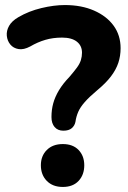

<svg xmlns="http://www.w3.org/2000/svg" viewBox="-20 -736 508 761"><path d="M231 -218Q209 -218 196.5 -232.5Q184 -247 184 -272Q184 -301 191 -326.5Q198 -352 213.5 -378Q229 -404 255 -431Q273 -452 284.5 -467.5Q296 -483 300.5 -497.5Q305 -512 305 -527Q305 -555 284.5 -571Q264 -587 226 -587Q190 -587 159.5 -578Q129 -569 100 -552Q74 -538 53.5 -541.5Q33 -545 21 -559.5Q9 -574 7 -594Q5 -614 16 -633.5Q27 -653 53 -668Q94 -692 144 -704Q194 -716 237 -716Q303 -716 353 -694Q403 -672 430.5 -634Q458 -596 458 -545Q458 -514 449 -487Q440 -460 420 -433.5Q400 -407 365 -378Q334 -352 316 -331.5Q298 -311 290 -292.5Q282 -274 279 -253Q276 -238 264.5 -228Q253 -218 231 -218ZM229 5Q189 5 165.5 -19Q142 -43 142 -81Q142 -118 165.5 -141.5Q189 -165 229 -165Q269 -165 291.5 -141.5Q314 -118 314 -81Q314 -43 291.5 -19Q269 5 229 5Z"/></svg>

Font: Nunito ExtraLight ExtraBold
Style: Regular
Weight: 800
Version: Version 3.602